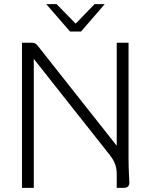

<svg xmlns="http://www.w3.org/2000/svg" viewBox="-20 -906 730 926"><path d="M602 -64Q604 -36 604 -27Q604 0 578 0H543V-64Q543 -92 535.5 -113.5Q528 -135 509 -159L143 -622V0H86V-700H133Q143 -700 149 -697Q155 -694 163 -684L543 -203V-700H600V-137Q600 -106 602 -64ZM203 -886H253L345 -792L436 -886H485L371 -754H318Z"/></svg>

Font: Krub Light
Style: Regular
Weight: 300
Designer: Ekaluck Peanpanawate
Foundry: Cadson Demak Co.,Ltd.
Version: Version 1.000; ttfautohint (v1.6)